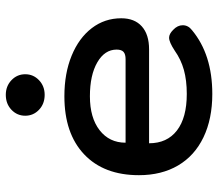

<svg xmlns="http://www.w3.org/2000/svg" viewBox="-65 -677 752 662"><g transform="rotate(-90 311.0 -346.0)"><path d="M38 -243Q38 -364 110 -432Q182 -500 310 -500Q389 -500 450 -475Q511 -450 545 -405.5Q579 -361 579 -304Q579 -258 551 -233Q523 -208 472 -208H148Q148 -146 192 -112Q236 -78 318 -78Q365 -78 401 -88Q437 -98 468 -120Q497 -139 512 -139Q525 -139 539 -125Q555 -110 555 -92Q555 -73 538 -60Q454 10 318 10Q232 10 168.5 -20.5Q105 -51 71.5 -108Q38 -165 38 -243ZM438 -289Q455 -289 463 -296Q471 -303 471 -320Q471 -361 427 -386.5Q383 -412 310 -412Q236 -412 193 -378.5Q150 -345 150 -289ZM243 -635Q243 -663 263.5 -682.5Q284 -702 315 -702Q345 -702 365.5 -682.5Q386 -663 386 -635Q386 -607 365.5 -587.5Q345 -568 315 -568Q284 -568 263.5 -587.5Q243 -607 243 -635Z"/></g></svg>

Font: Kodchasan SemiBold
Style: Regular
Weight: 600
Version: Version 1.000; ttfautohint (v1.6)